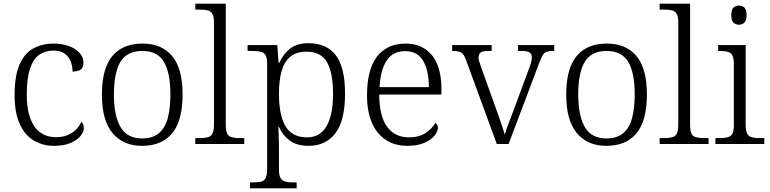

<svg xmlns="http://www.w3.org/2000/svg" viewBox="-20 -780 4170 1040"><path d="M272 10Q212 10 163.5 -18.5Q115 -47 87 -108Q59 -169 59 -264Q59 -371 86.5 -432Q114 -493 162 -518.5Q210 -544 271 -544Q315 -544 351.5 -531Q388 -518 410 -494.5Q432 -471 432 -439Q432 -423 425.5 -412.5Q419 -402 406 -397.5Q393 -393 373 -392Q373 -423 362.5 -448.5Q352 -474 329.5 -490Q307 -506 269 -506Q226 -506 193.5 -484Q161 -462 143 -409.5Q125 -357 125 -265Q125 -190 144 -139Q163 -88 198 -62.5Q233 -37 283 -37Q319 -37 346 -48Q373 -59 391.5 -78Q410 -97 421 -120Q428 -114 431 -106Q434 -98 434 -86Q434 -66 416 -43.5Q398 -21 362 -5.5Q326 10 272 10Z M749 10Q648 10 590 -58.5Q532 -127 532 -268Q532 -408 588 -476Q644 -544 753 -544Q855 -544 912 -477Q969 -410 969 -268Q969 -127 913 -58.5Q857 10 749 10ZM750 -30Q806 -30 840 -58Q874 -86 888.5 -139.5Q903 -193 903 -268Q903 -387 867.5 -445.5Q832 -504 752 -504Q668 -504 632.5 -445Q597 -386 597 -268Q597 -153 633 -91.5Q669 -30 750 -30Z M1038 0V-32H1059Q1088 -32 1105.5 -36.5Q1123 -41 1131 -56.5Q1139 -72 1139 -105V-655Q1139 -689 1131 -704Q1123 -719 1106 -723.5Q1089 -728 1064 -728H1038V-760H1203V-105Q1203 -72 1210.5 -56.5Q1218 -41 1236 -36.5Q1254 -32 1282 -32H1303V0Z M1334 240V208H1352Q1378 208 1395 203.5Q1412 199 1419.5 183Q1427 167 1427 133V-433Q1427 -466 1419 -480.5Q1411 -495 1393.5 -499.5Q1376 -504 1348 -504H1321V-536H1482L1489 -440H1493Q1513 -486 1550.5 -516Q1588 -546 1650 -546Q1750 -546 1799.5 -480Q1849 -414 1849 -273Q1849 -127 1797 -58.5Q1745 10 1651 10Q1590 10 1551 -17.5Q1512 -45 1491 -93H1488Q1488 -72 1489.5 -41Q1491 -10 1491 25V136Q1491 169 1499.5 184Q1508 199 1524.5 203.5Q1541 208 1567 208H1587V240ZM1643 -36Q1714 -36 1749 -97Q1784 -158 1784 -271Q1784 -385 1751.5 -442.5Q1719 -500 1641 -500Q1585 -500 1552.5 -473Q1520 -446 1505.5 -395Q1491 -344 1491 -274Q1491 -200 1505.5 -146.5Q1520 -93 1553.5 -64.5Q1587 -36 1643 -36Z M2186 10Q2085 10 2026.5 -61.5Q1968 -133 1968 -263Q1968 -404 2022.5 -474Q2077 -544 2177 -544Q2268 -544 2319.5 -481Q2371 -418 2371 -299V-268H2034Q2035 -149 2077.5 -92.5Q2120 -36 2195 -36Q2249 -36 2284.5 -59Q2320 -82 2338 -114Q2344 -111 2348 -104Q2352 -97 2352 -87Q2352 -69 2334 -46Q2316 -23 2279 -6.5Q2242 10 2186 10ZM2303 -308Q2303 -396 2272.5 -449.5Q2242 -503 2175 -503Q2107 -503 2074 -451.5Q2041 -400 2036 -308Z M2505 -453Q2497 -476 2488.5 -486.5Q2480 -497 2466.5 -500.5Q2453 -504 2429 -504V-536H2643V-504H2625Q2595 -504 2583.5 -495.5Q2572 -487 2572 -468Q2572 -458 2577.5 -441.5Q2583 -425 2589 -408L2660 -210Q2670 -184 2680.5 -153.5Q2691 -123 2700 -96Q2709 -69 2714 -51Q2720 -71 2735.5 -113Q2751 -155 2771 -207L2837 -386Q2849 -416 2855 -436Q2861 -456 2861 -468Q2861 -487 2848.5 -495.5Q2836 -504 2804 -504H2786V-536H2982V-504H2974Q2953 -504 2940.5 -499.5Q2928 -495 2920 -481.5Q2912 -468 2901 -440L2735 0H2671Z M3264 10Q3163 10 3105 -58.5Q3047 -127 3047 -268Q3047 -408 3103 -476Q3159 -544 3268 -544Q3370 -544 3427 -477Q3484 -410 3484 -268Q3484 -127 3428 -58.5Q3372 10 3264 10ZM3265 -30Q3321 -30 3355 -58Q3389 -86 3403.5 -139.5Q3418 -193 3418 -268Q3418 -387 3382.5 -445.5Q3347 -504 3267 -504Q3183 -504 3147.5 -445Q3112 -386 3112 -268Q3112 -153 3148 -91.5Q3184 -30 3265 -30Z M3553 0V-32H3574Q3603 -32 3620.5 -36.5Q3638 -41 3646 -56.5Q3654 -72 3654 -105V-655Q3654 -689 3646 -704Q3638 -719 3621 -723.5Q3604 -728 3579 -728H3553V-760H3718V-105Q3718 -72 3725.5 -56.5Q3733 -41 3751 -36.5Q3769 -32 3797 -32H3818V0Z M3855 0V-32H3875Q3904 -32 3921.5 -36.5Q3939 -41 3947 -55.5Q3955 -70 3955 -102V-431Q3955 -465 3947 -480Q3939 -495 3922.5 -499.5Q3906 -504 3880 -504H3870V-536H4019V-105Q4019 -72 4027 -56.5Q4035 -41 4052.5 -36.5Q4070 -32 4099 -32H4120V0ZM3983 -646Q3965 -646 3953 -657.5Q3941 -669 3941 -698Q3941 -728 3953 -739Q3965 -750 3983 -750Q4000 -750 4012 -739Q4024 -728 4024 -698Q4024 -669 4012 -657.5Q4000 -646 3983 -646Z"/></svg>

Font: Noto Serif Hebrew Light
Style: Regular
Weight: 300
Version: Version 2.003